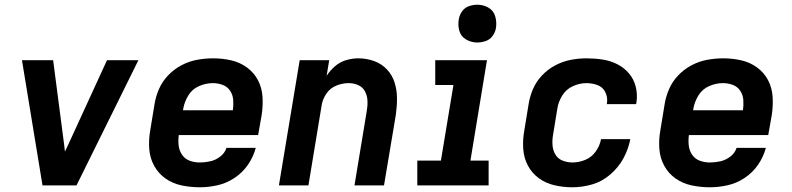

<svg xmlns="http://www.w3.org/2000/svg" viewBox="-20 -785 3352 813"><path d="M160 0H304L566 -530H433L271 -177Q262 -158 255 -143Q253 -158 251 -177L205 -530H73Z M826 8Q863 8 901 -0.5Q939 -9 973 -31.5Q1007 -54 1030 -87.5Q1053 -121 1063 -159H939Q932 -137 912.5 -122Q893 -107 870.5 -102Q848 -97 826 -97Q803 -97 783 -104.5Q763 -112 751 -129.5Q739 -147 736.5 -168.5Q734 -190 737 -213H1073L1088 -298Q1094 -337 1091.5 -375.5Q1089 -414 1072 -446Q1055 -478 1025.5 -499.5Q996 -521 959 -529.5Q922 -538 883 -538Q850 -538 816 -532Q782 -526 750 -509.5Q718 -493 692.5 -466.5Q667 -440 653 -407.5Q639 -375 634 -342L616 -232Q609 -193 612 -154Q615 -115 633 -82.5Q651 -50 681 -29Q711 -8 748.5 0Q786 8 826 8ZM755 -318 756 -325Q761 -354 777.5 -381Q794 -408 823 -420.5Q852 -433 881 -433Q903 -433 923 -425.5Q943 -418 954.5 -400.5Q966 -383 967.5 -361.5Q969 -340 966 -318Z M1161 0H1286L1342 -339Q1346 -365 1362 -388.5Q1378 -412 1404 -422.5Q1430 -433 1456 -433Q1478 -433 1497 -424.5Q1516 -416 1525.5 -398Q1535 -380 1536 -358.5Q1537 -337 1533 -315L1481 0H1606L1656 -298Q1661 -333 1661 -368Q1661 -403 1651 -435Q1641 -467 1618.5 -491Q1596 -515 1564 -526.5Q1532 -538 1497 -538Q1472 -538 1446 -530.5Q1420 -523 1399 -505Q1378 -487 1363 -464L1374 -530H1249Z M1747 0H2049V-105H1972L2042 -530H1823V-425H1900L1847 -105H1747ZM2001 -605Q2018 -605 2036 -611Q2054 -617 2065.5 -632.5Q2077 -648 2080 -666Q2084 -691 2077 -715.5Q2070 -740 2048.5 -752.5Q2027 -765 2001 -765Q1984 -765 1966 -759Q1948 -753 1937 -737.5Q1926 -722 1923 -705Q1918 -679 1925 -654.5Q1932 -630 1954 -617.5Q1976 -605 2001 -605Z M2404 8Q2445 8 2487 -4Q2529 -16 2564 -46Q2599 -76 2620 -115Q2641 -154 2649 -196H2525Q2520 -168 2502.5 -143.5Q2485 -119 2458 -108Q2431 -97 2404 -97Q2382 -97 2362 -105Q2342 -113 2331.5 -131Q2321 -149 2319.5 -171Q2318 -193 2322 -215L2340 -325Q2344 -353 2360.5 -380Q2377 -407 2405.5 -420Q2434 -433 2463 -433Q2488 -433 2510.5 -424.5Q2533 -416 2543.5 -394Q2554 -372 2550 -347L2549 -344H2673Q2674 -347 2675 -351Q2680 -385 2672 -417.5Q2664 -450 2643 -474.5Q2622 -499 2593 -513.5Q2564 -528 2530.5 -533Q2497 -538 2463 -538Q2430 -538 2396.5 -531.5Q2363 -525 2331.5 -508.5Q2300 -492 2275 -465.5Q2250 -439 2236.5 -407Q2223 -375 2218 -342L2200 -232Q2193 -193 2195.5 -155Q2198 -117 2215 -84.5Q2232 -52 2261.5 -30.5Q2291 -9 2328 -0.5Q2365 8 2404 8Z M2986 8Q3023 8 3061 -0.5Q3099 -9 3133 -31.5Q3167 -54 3190 -87.5Q3213 -121 3223 -159H3099Q3092 -137 3072.5 -122Q3053 -107 3030.5 -102Q3008 -97 2986 -97Q2963 -97 2943 -104.5Q2923 -112 2911 -129.5Q2899 -147 2896.5 -168.5Q2894 -190 2897 -213H3233L3248 -298Q3254 -337 3251.5 -375.5Q3249 -414 3232 -446Q3215 -478 3185.5 -499.5Q3156 -521 3119 -529.5Q3082 -538 3043 -538Q3010 -538 2976 -532Q2942 -526 2910 -509.5Q2878 -493 2852.5 -466.5Q2827 -440 2813 -407.5Q2799 -375 2794 -342L2776 -232Q2769 -193 2772 -154Q2775 -115 2793 -82.5Q2811 -50 2841 -29Q2871 -8 2908.5 0Q2946 8 2986 8ZM2915 -318 2916 -325Q2921 -354 2937.5 -381Q2954 -408 2983 -420.5Q3012 -433 3041 -433Q3063 -433 3083 -425.5Q3103 -418 3114.5 -400.5Q3126 -383 3127.5 -361.5Q3129 -340 3126 -318Z"/></svg>

Font: Iosevka Sparkle Oblique
Style: Bold
Weight: 700
Italic angle: -9°
Designer: Belleve Invis
Foundry: Belleve Invis
Version: Version 4.5.0; ttfautohint (v1.8.3)